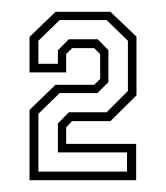

<svg xmlns="http://www.w3.org/2000/svg" viewBox="-20 -720 281 325"><path d="M30 -415V-534L74 -576.5H139.5L149.5 -586.5V-628.5L139.5 -638.5H102L92 -628.5V-597.5H30V-657.5L74 -700H167L211 -658V-558.5L167 -515H102L92 -504.5V-476.5H210.5V-415ZM45 -429.5H195V-462H78V-511L96.5 -530H160.5L196.5 -566V-651L160.5 -686H81L45 -651V-612H78V-635L96.5 -653.5H145.5L163.5 -635V-581L145 -562.5H81L45 -527.5Z"/></svg>

Font: Tourney Condensed Light
Style: Regular
Weight: 300
Width: 3
Designer: Tyler Finck
Foundry: Etcetera Type Co
Version: Version 1.010; ttfautohint (v1.8.3)